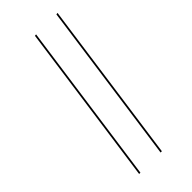

<svg xmlns="http://www.w3.org/2000/svg" viewBox="-236 -775 819 819"><g transform="rotate(-45 173.0 -366.0)"><path d="M178.2 -731.9 75.7 0H67.9L170.4 -731ZM307.6 -731.9 205.1 0H197.3L299.8 -731Z"/></g></svg>

Font: Fira Sans Compressed Eight
Style: Italic
Weight: 100
Width: 3
Italic angle: -8°
Designer: Carrois Corporate & Edenspiekermann AG
Foundry: Carrois Corporate GbR & Edenspiekermann AG
Version: Version 4.203;PS 004.203;hotconv 1.0.88;makeotf.lib2.5.64775